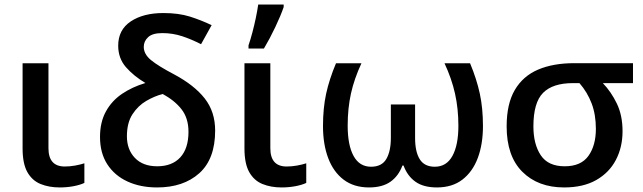

<svg xmlns="http://www.w3.org/2000/svg" viewBox="-20 -821 2848 851"><path d="M194.8 -540.5V-164.1Q194.8 -83 267.1 -83Q290 -83 313 -87.2Q335.9 -91.3 354 -97.2V-10.3Q335.9 -1.5 306.4 4.2Q276.9 9.8 244.6 9.8Q197.3 9.8 159.9 -5.4Q122.6 -20.5 101.3 -58.1Q80.1 -95.7 80.1 -163.1V-540.5Z M704.1 -763.2Q771.5 -763.2 821.3 -747.6Q871.1 -731.9 918 -709.5L871.1 -625Q829.6 -646.5 787.6 -660.4Q745.6 -674.3 699.2 -674.3Q655.8 -674.3 636.5 -656.2Q617.2 -638.2 617.2 -613.3Q617.2 -581.1 649.2 -554.7Q681.2 -528.3 752 -491.2Q841.3 -443.4 887.5 -384.5Q933.6 -325.7 933.6 -242.2Q933.6 -116.2 863.3 -53.2Q793 9.8 676.3 9.8Q602.5 9.8 545.4 -16.4Q488.3 -42.5 455.8 -92.5Q423.3 -142.6 423.3 -213.9Q423.3 -279.8 449.5 -327.1Q475.6 -374.5 521.2 -405.3Q566.9 -436 624.5 -453.1Q572.8 -483.9 538.3 -523.2Q503.9 -562.5 503.9 -618.7Q503.9 -689 559.6 -726.1Q615.2 -763.2 704.1 -763.2ZM700.7 -404.3Q665 -395 628.4 -373.8Q591.8 -352.5 567.1 -314.5Q542.5 -276.4 542.5 -216.8Q542.5 -158.2 577.9 -121.1Q613.3 -84 676.8 -84Q742.7 -84 779.1 -123.5Q815.4 -163.1 815.4 -236.8Q815.4 -297.4 784.4 -336.9Q753.4 -376.5 700.7 -404.3Z M1178.2 -540.5V-164.1Q1178.2 -83 1250.5 -83Q1273.4 -83 1296.4 -87.2Q1319.3 -91.3 1337.4 -97.2V-10.3Q1319.3 -1.5 1289.8 4.2Q1260.3 9.8 1228 9.8Q1180.7 9.8 1143.3 -5.4Q1106 -20.5 1084.7 -58.1Q1063.5 -95.7 1063.5 -163.1V-540.5ZM1081.5 -606V-620.1Q1089.8 -644 1098.4 -676.3Q1106.9 -708.5 1113.8 -741.2Q1120.6 -773.9 1124.5 -800.8H1237.3V-789.6Q1224.6 -752.4 1200.4 -701.4Q1176.3 -650.4 1149.9 -606Z M2063.5 -540.5Q2092.8 -470.2 2106.7 -405.8Q2120.6 -341.3 2120.6 -262.2Q2120.6 -182.1 2097.7 -120.8Q2074.7 -59.6 2029.5 -24.9Q1984.4 9.8 1916.5 9.8Q1856.9 9.8 1821.3 -15.6Q1785.6 -41 1768.6 -87.4H1763.7Q1746.6 -41 1710.7 -15.6Q1674.8 9.8 1615.7 9.8Q1548.8 9.8 1503.4 -24.4Q1458 -58.6 1434.8 -119.9Q1411.6 -181.2 1411.6 -262.2Q1411.6 -341.3 1425.5 -405.5Q1439.5 -469.7 1469.2 -540.5H1582Q1550.3 -472.7 1535.6 -406.7Q1521 -340.8 1521 -264.2Q1521 -177.7 1547.1 -129.9Q1573.2 -82 1624.5 -82Q1672.4 -82 1692.4 -116.5Q1712.4 -150.9 1712.4 -209.5V-357.9H1819.8V-209.5Q1819.8 -147.9 1840.6 -115Q1861.3 -82 1907.2 -82Q1959 -82 1985.4 -130.1Q2011.7 -178.2 2011.7 -263.2Q2011.7 -339.4 1996.8 -406Q1981.9 -472.7 1950.2 -540.5Z M2739.3 -239.3Q2739.3 -168.5 2709.7 -112.1Q2680.2 -55.7 2622.6 -22.9Q2564.9 9.8 2480.5 9.8Q2364.7 9.8 2295.2 -59.6Q2225.6 -128.9 2225.6 -260.7Q2225.6 -360.4 2261.7 -422.1Q2297.9 -483.9 2365 -512.5Q2432.1 -541 2524.9 -541H2785.6V-452.6H2651.9Q2689 -414.1 2714.1 -361.8Q2739.3 -309.6 2739.3 -239.3ZM2344.2 -260.7Q2344.2 -182.1 2376.7 -133.1Q2409.2 -84 2482.9 -84Q2555.2 -84 2588.1 -130.1Q2621.1 -176.3 2621.1 -250Q2621.1 -313 2602.3 -362.5Q2583.5 -412.1 2548.3 -452.6H2519.5Q2429.7 -452.6 2387 -409.4Q2344.2 -366.2 2344.2 -260.7Z"/></svg>

Font: Open Sans SemiBold
Style: Regular
Weight: 600
Designer: Monotype Design Team
Foundry: Monotype Imaging Inc.
Version: Version 3.003; ttfautohint (v1.8.4)